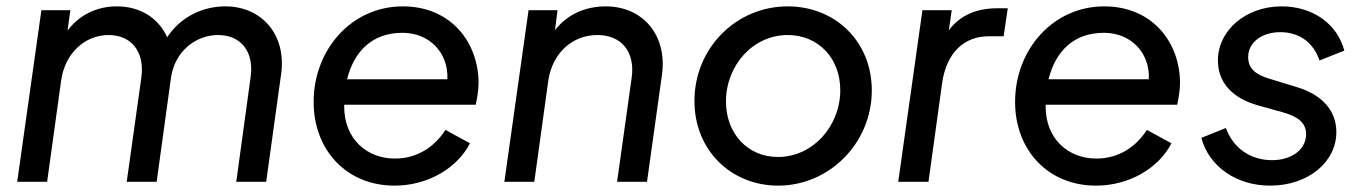

<svg xmlns="http://www.w3.org/2000/svg" viewBox="-20 -571 4284 603"><path d="M34 0H128L172 -318C184 -405 248 -461 321 -461C392 -461 435 -409 424 -328L378 0H472L517 -327C529 -410 595 -461 665 -461C736 -461 779 -409 767 -328L722 0H816L863 -339C880 -463 801 -551 688 -551C617 -551 548 -519 505 -454C478 -514 421 -551 347 -551C285 -551 230 -525 192 -475L201 -539H110Z M1219 12C1327 12 1418 -46 1456 -121L1379 -163C1346 -112 1293 -73 1220 -73C1132 -73 1061 -135 1061 -236V-242H1474C1478 -259 1483 -288 1483 -310C1483 -437 1397 -551 1245 -551C1084 -551 965 -415 965 -251C965 -99 1069 12 1219 12ZM1070 -322C1092 -410 1149 -468 1244 -468C1329 -468 1389 -405 1385 -322Z M1564 0H1658L1702 -318C1715 -405 1778 -461 1856 -461C1931 -461 1975 -409 1964 -328L1918 0H2012L2059 -336C2076 -460 2000 -551 1882 -551C1818 -551 1760 -525 1723 -476L1731 -539H1640Z M2424 12C2585 12 2718 -122 2718 -287C2718 -441 2603 -551 2454 -551C2291 -551 2161 -419 2161 -254C2161 -98 2277 12 2424 12ZM2260 -252C2260 -366 2345 -461 2454 -461C2550 -461 2619 -388 2619 -288C2619 -175 2533 -78 2423 -78C2328 -78 2260 -152 2260 -252Z M2801 0H2896L2939 -311C2953 -407 3009 -457 3085 -457H3132L3145 -545H3112C3047 -545 2995 -523 2960 -476L2969 -539H2877Z M3422 12C3530 12 3621 -46 3659 -121L3582 -163C3549 -112 3496 -73 3423 -73C3335 -73 3264 -135 3264 -236V-242H3677C3681 -259 3686 -288 3686 -310C3686 -437 3600 -551 3448 -551C3287 -551 3168 -415 3168 -251C3168 -99 3272 12 3422 12ZM3273 -322C3295 -410 3352 -468 3447 -468C3532 -468 3592 -405 3588 -322Z M3969 12C4088 12 4177 -62 4177 -156C4177 -224 4132 -274 4051 -298L3966 -324C3922 -337 3900 -357 3900 -392C3900 -437 3942 -470 4001 -470C4060 -470 4105 -438 4124 -381L4202 -412C4180 -496 4103 -551 4005 -551C3893 -551 3805 -476 3805 -381C3805 -313 3849 -263 3931 -240L4010 -218C4056 -205 4082 -185 4082 -150C4082 -103 4039 -68 3975 -68C3907 -68 3853 -106 3830 -169L3753 -138C3777 -48 3863 12 3969 12Z"/></svg>

Font: Mluvka Medium
Style: Italic
Weight: 500
Italic angle: -8°
Designer: Modified by Jiří Krblich, Original typeface by Gumpita Rahayu
Foundry: Gumpita Rahayu & Jiří Krblich
Version: Version 2.000;Glyphs 3.1.1 (3134)